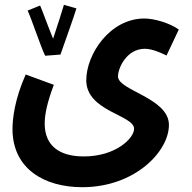

<svg xmlns="http://www.w3.org/2000/svg" viewBox="-20 -549 799 799"><path d="M168 -317 233 -322 232 -323C245 -360 291 -489 298 -514L246 -529C242 -515 219 -441 201 -388C182 -433 156 -506 147 -526L95 -505C113 -466 150 -353 168 -317ZM32 -12C32 153 164 230 322 230C542 230 683 81 683 -29C683 -142 471 -172 471 -231C471 -266 507 -346 583 -346C616 -346 656 -326 673 -318L724 -426C687 -453 622 -472 581 -472C437 -472 339 -323 339 -215C339 -85 538 -71 538 -13C538 26 462 102 329 102C230 102 166 60 166 -35C166 -72 176 -122 204 -196L87 -239C41 -136 32 -55 32 -12Z"/></svg>

Font: Noto Sans Arabic UI XCn
Style: Bold
Weight: 700
Width: 2
Designer: Monotype Design Team, Nadine Chahine and Nizar Qandah
Foundry: Monotype Imaging Inc.
Version: Version 2.010